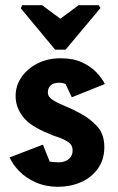

<svg xmlns="http://www.w3.org/2000/svg" viewBox="-20 -715 452 738"><path d="M65 -695H142L212 -643L282 -695H360L366 -684L232 -524H192L60 -683ZM203 3Q156 3 117.5 -14Q79 -31 53.5 -57.5Q28 -84 17 -110L145 -159L171 -94Q177 -93 187.5 -92Q198 -91 209 -91Q219 -91 230.5 -95.5Q242 -100 250.5 -110Q259 -120 259 -137Q259 -158 241.5 -169.5Q224 -181 202 -188Q180 -195 166 -202Q96 -230 68 -266.5Q40 -303 40 -346Q40 -386 63 -419Q86 -452 125 -471.5Q164 -491 213 -491Q262 -491 296 -475Q330 -459 351.5 -436Q373 -413 383 -392L256 -341L232 -392Q232 -392 225.5 -394.5Q219 -397 208 -397Q193 -397 183.5 -392.5Q174 -388 169 -379.5Q164 -371 164 -359Q164 -343 182.5 -331Q201 -319 229.5 -307.5Q258 -296 287 -280Q324 -261 352.5 -230.5Q381 -200 381 -150Q381 -101 356 -66.5Q331 -32 290.5 -14.5Q250 3 203 3Z"/></svg>

Font: Kreon
Style: Bold
Weight: 700
Designer: Julia Petretta
Foundry: Julia Petretta and Eli Heuer
Version: Version 2.002